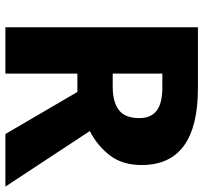

<svg xmlns="http://www.w3.org/2000/svg" viewBox="-41 -713 754 712"><g transform="rotate(90 336.0 -357.0)"><path d="M307 -714Q592 -714 592 -505Q592 -435 557 -388.5Q522 -342 466 -313L672 0H477L321 -267H253V0H81V-714ZM304 -582H253V-398H303Q357 -398 387.5 -420.5Q418 -443 418 -497Q418 -539 391 -560.5Q364 -582 304 -582Z"/></g></svg>

Font: Noto Sans Khmer UI ExtraBold
Style: Regular
Weight: 800
Designer: Danh Hong and the Monotype Design Team
Foundry: Monotype Imaging Inc.
Version: Version 2.002; ttfautohint (v1.8.4.7-5d5b)